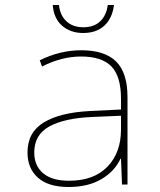

<svg xmlns="http://www.w3.org/2000/svg" viewBox="-20 -738 640 768"><path d="M90 -128Q90 -209 155.5 -248.5Q221 -288 341 -294L464 -300V-343Q464 -433 425.5 -472.5Q387 -512 304 -512Q227 -512 148 -472L139 -497Q221 -537 305 -537Q399 -537 444.5 -492Q490 -447 490 -350V0H468L464 -103H462Q438 -52 385 -21Q332 10 254 10Q174 10 132 -27Q90 -64 90 -128ZM464 -220V-275L346 -270Q237 -265 177 -232Q117 -199 117 -128Q117 -75 152.5 -45Q188 -15 256 -15Q355 -15 409.5 -71Q464 -127 464 -220ZM191 -718H216Q220 -677 245.5 -653Q271 -629 314 -629Q356 -629 381 -653Q406 -677 411 -718H436Q429 -664 397 -635Q365 -606 313 -606Q262 -606 228.5 -635Q195 -664 191 -718Z"/></svg>

Font: Noto Sans Mono UI Thin
Style: Regular
Weight: 250
Monospace: yes
Designer: Monotype Design team
Foundry: Monotype Imaging Inc.
Version: Version 1.000